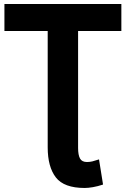

<svg xmlns="http://www.w3.org/2000/svg" viewBox="-20 -730 624 954"><path d="M368 -576H583V-710H2V-576H217V2Q217 99 257.5 151.5Q298 204 401 204Q418 204 441.5 200Q465 196 492 187L472 62Q451 69 438.5 72Q426 75 412 75Q387 75 377.5 57.5Q368 40 368 5Z"/></svg>

Font: Repo Bold
Style: Bold
Weight: 700
Designer: Stefan Peev
Foundry: Context Ltd
Version: Version 1.502